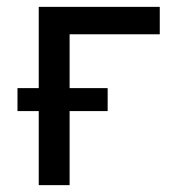

<svg xmlns="http://www.w3.org/2000/svg" viewBox="-20 -540 540 560"><path d="M93 0V-216H31V-283H93V-520H446V-440H183V-283H294V-216H183V0Z"/></svg>

Font: Iosevka SS04 Medium
Style: Regular
Weight: 500
Monospace: yes
Designer: Belleve Invis
Foundry: Belleve Invis
Version: Version 19.0.0; ttfautohint (v1.8.4)